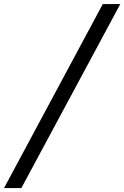

<svg xmlns="http://www.w3.org/2000/svg" viewBox="-138 -717 614 948"><path d="M-118 211.5H-32.5L456 -697H369.5Z"/></svg>

Font: HK Grotesk SemiBold
Style: Italic
Weight: 600
Italic angle: -16°
Designer: Alfredo Marco Pradil
Foundry: Hanken Design Co.
Version: Version 3.001;FEAKit 1.0